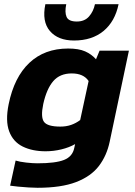

<svg xmlns="http://www.w3.org/2000/svg" viewBox="-20 -714 639 910"><path d="M331 -522Q255 -522 216.5 -567Q178 -612 195 -694H294Q286 -656 295.5 -634Q305 -612 344 -612Q381 -612 402 -636Q423 -660 430 -694H542Q525 -612 470.5 -567Q416 -522 331 -522ZM158 176Q142 176 116 174.5Q90 173 65.5 170.5Q41 168 28 166L54 47Q73 53 104 56.5Q135 60 157 60Q243 60 283.5 44Q324 28 332 -13L336 -31Q308 -15 271 -6Q234 3 196 3Q133 3 87.5 -19.5Q42 -42 23.5 -91.5Q5 -141 21 -220Q47 -348 119 -416Q191 -484 303 -484Q353 -484 383.5 -470.5Q414 -457 435 -433L452 -474H591L500 -43Q486 24 448.5 73Q411 122 340.5 149Q270 176 158 176ZM266 -114Q294 -114 317 -122Q340 -130 360 -145L400 -330Q376 -366 320 -366Q264 -366 232.5 -329.5Q201 -293 185 -221Q172 -159 188.5 -136.5Q205 -114 266 -114Z"/></svg>

Font: Kanit SemiBold
Style: Italic
Weight: 600
Italic angle: -12°
Designer: Katatrad Team
Foundry: CadsonDemak
Version: Version 2.000; ttfautohint (v1.8.3)